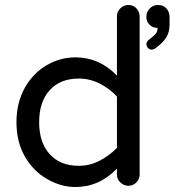

<svg xmlns="http://www.w3.org/2000/svg" viewBox="-20 -768 700 770"><path d="M283 -18Q224 -18 169 -50Q114 -81 80 -140Q46 -199 46 -278Q46 -356 80 -417Q114 -476 168 -507Q222 -538 283 -538Q378 -538 449 -465V-702Q449 -722 463 -735Q477 -748 495 -748Q515 -748 527.5 -734Q540 -720 540 -702V-68Q540 -50 527 -36.5Q514 -23 495 -23Q477 -23 463 -36Q449 -49 449 -68V-92Q378 -18 283 -18ZM587 -569Q580 -569 573.5 -575.5Q567 -582 567 -592Q567 -601 580 -611Q596 -623 604 -632Q612 -641 612 -656Q593 -656 580 -668.5Q567 -681 567 -700Q567 -720 580.5 -734Q594 -748 614 -748Q635 -748 647.5 -734Q660 -720 660 -699V-669Q660 -639 646.5 -617.5Q633 -596 604 -575Q597 -569 587 -569ZM296 -103Q340 -103 379.5 -123.5Q419 -144 449 -175V-381Q419 -413 379.5 -433Q340 -453 296 -453Q222 -453 179.5 -406.5Q137 -360 137 -278Q137 -196 179.5 -149.5Q222 -103 296 -103Z"/></svg>

Font: Huninn
Style: Regular
Weight: 400
Designer: justfont
Foundry: justfont
Version: Version 1.003